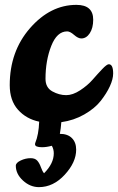

<svg xmlns="http://www.w3.org/2000/svg" viewBox="-20 -500 485 789"><path d="M256 -371Q214 -371 190.5 -311Q167 -251 167 -176Q167 -140 195 -124.5Q223 -109 252 -109Q279 -109 309.5 -129Q340 -149 360.5 -172.5Q381 -196 400 -216Q419 -236 427 -236Q445 -236 445 -198Q445 -175 431.5 -145.5Q418 -116 393.5 -85Q369 -54 326 -29.5Q283 -5 232 2Q230 28 226 50Q258 50 275.5 67.5Q293 85 293 115Q293 167 246 218Q199 269 140 269Q104 269 74.5 242Q45 215 45 181Q45 169 65 159.5Q85 150 106 150Q124 150 133 160Q142 170 148 187Q154 204 161 212Q201 172 201 130Q201 113 193 99Q171 105 153 105Q124 105 124 93Q124 89 125 87Q139 53 141 0Q88 -11 54 -49Q20 -87 20 -150Q20 -289 103.5 -384.5Q187 -480 294 -480Q363 -480 363 -419Q363 -385 349 -363.5Q335 -342 314 -342Q301 -342 284.5 -356.5Q268 -371 256 -371Z"/></svg>

Font: LeckerliOne
Style: Regular
Weight: 400
Designer: Gesine Todt
Foundry: Gesine Todt
Version: Version 1.000